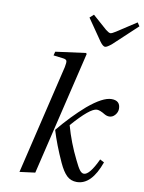

<svg xmlns="http://www.w3.org/2000/svg" viewBox="-104 -1042 843 1125"><g transform="rotate(10 318.0 -479.5)"><path d="M339 -950 362 -971 447 -896Q466 -881 475 -881Q484 -881 507 -896L622 -971L636 -950L498 -821Q470 -797 458 -797Q446 -797 428 -821ZM92 12 247 -639Q253 -668 249.5 -677Q246 -686 227 -688L170 -695L176 -718L355 -742L360 -737L184 0ZM255 -267Q330 -358 410 -428Q498 -502 550 -502Q602 -502 602 -453Q602 -433 587.5 -416Q573 -399 553 -399Q539 -399 525 -407Q494 -426 476 -426Q436 -426 334 -309Q362 -208 409 -114Q428 -74 440 -58.5Q452 -43 465 -43Q499 -43 545 -142L570 -129Q520 12 432 12Q397 12 373 -10.5Q349 -33 326 -83Q280 -184 255 -267Z"/></g></svg>

Font: Heuristica
Style: Italic
Weight: 400
Italic angle: -13°
Version: Version 1.0.2